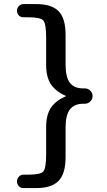

<svg xmlns="http://www.w3.org/2000/svg" viewBox="-20 -790 540 965"><path d="M309.6 -305.7Q311.5 -305.7 311.5 -306.6Q311.5 -308.6 309.6 -308.6Q258.8 -331.1 235.4 -367.2Q211.9 -403.3 211.9 -463.9V-597.7Q211.9 -670.9 197.8 -687Q183.6 -703.1 122.1 -703.1H97.7Q84 -703.1 74.7 -712.4Q65.4 -721.7 65.4 -735.8Q65.4 -750 75.2 -759.8Q85 -769.5 97.7 -769.5H162.1Q239.3 -769.5 274.4 -733.9Q309.6 -698.2 309.6 -615.2V-466.8Q309.6 -402.3 331.1 -374Q352.5 -345.7 398.4 -345.7H406.2Q421.9 -345.7 433.6 -334.5Q445.3 -323.2 445.3 -307.1Q445.3 -291 433.6 -279.8Q421.9 -268.6 406.2 -268.6H398.4Q353.5 -268.6 331.5 -240.2Q309.6 -211.9 309.6 -148.4V0Q309.6 83 274.4 119.1Q239.3 155.3 162.1 155.3H97.7Q84 155.3 74.7 145.5Q65.4 135.7 65.4 122.1Q65.4 108.4 74.7 98.1Q84 87.9 97.7 87.9H122.1Q183.6 87.9 197.8 71.8Q211.9 55.7 211.9 -16.6V-151.4Q211.9 -211.9 235.4 -247.6Q258.8 -283.2 309.6 -305.7Z"/></svg>

Font: Rounded-X Mgen+ 1mn medium
Style: Regular
Weight: 500
Designer: [Source Han Sans]
Ryoko NISHIZUKA  (kana & ideographs); Paul D. Hunt (Latin, Greek & Cyrillic); Wenlong ZHANG  (bopomofo
Version: Version 1.059.20150602